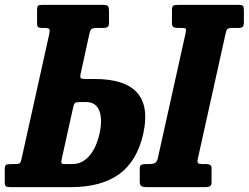

<svg xmlns="http://www.w3.org/2000/svg" viewBox="-56 -770 1024 790"><path d="M872.5 -633 758 -117Q755 -103 758.8 -99Q762.5 -95 776 -95H793Q814.5 -95 814.5 -78.5V-20.5Q814.5 -7.5 807.8 -3.8Q801 0 787.5 0H546.5Q532.5 0 525.8 -4.2Q519 -8.5 519 -22V-76Q519 -88 525 -91.5Q531 -95 546 -95H559.5Q573 -95 581.2 -99Q589.5 -103 593.5 -119.5L707.5 -633Q710.5 -646 708.8 -650.5Q707 -655 693.5 -655H676.5Q664 -655 657.8 -658.8Q651.5 -662.5 651.5 -674.5V-729.5Q651.5 -743 657.2 -746.5Q663 -750 676.5 -750H925.5Q940 -750 943.8 -746Q947.5 -742 947.5 -727.5V-679Q947.5 -663.5 942.2 -659.2Q937 -655 923.5 -655H899.5Q885 -655 880.2 -651Q875.5 -647 872.5 -633ZM6 -95Q19.5 -95 24.2 -97.8Q29 -100.5 32 -113.5L146 -627Q150 -644.5 147.2 -649.8Q144.5 -655 126.5 -655H114.5Q105.5 -655 101 -658.5Q96.5 -662 96.5 -674.5V-727Q96.5 -743 100.8 -746.5Q105 -750 120 -750H368Q384 -750 388.2 -745Q392.5 -740 392.5 -724V-677.5Q392.5 -664 387.2 -659.5Q382 -655 368.5 -655H345Q326 -655 320.5 -650.5Q315 -646 311 -627.5L277 -472Q272.5 -453.5 275.8 -449.2Q279 -445 297.5 -445H333Q583 -445 533.5 -220Q508.5 -107.5 434.8 -53.8Q361 0 234.5 0H-13Q-27 0 -31.8 -3.5Q-36.5 -7 -36.5 -22V-75Q-36.5 -88 -31 -91.5Q-25.5 -95 -12 -95ZM271.5 -350Q258.5 -350 253.2 -346.5Q248 -343 245 -328L198 -116Q195 -104 196.8 -99.5Q198.5 -95 208 -95H242Q282 -95 311 -128Q340 -161 353.5 -220Q366.5 -279.5 352.5 -314.8Q338.5 -350 298.5 -350Z"/></svg>

Font: Besley* Condensed
Style: Bold Italic
Weight: 700
Width: 3
Italic angle: -13°
Designer: Owen Earl
Foundry: indestructible type*
Version: Version 3.000; ttfautohint (v1.8.3)